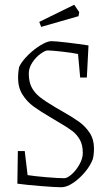

<svg xmlns="http://www.w3.org/2000/svg" viewBox="-20 -777 454 807"><path d="M53 -5 55 -142H84L96 -41Q129 -36 177 -32Q225 -28 250 -28Q263 -28 281.5 -44.5Q300 -61 314 -86Q328 -111 328 -134Q328 -168 315.5 -190Q303 -212 282.5 -227.5Q262 -243 222 -266L197 -281Q149 -309 121 -329.5Q93 -350 74.5 -379.5Q56 -409 56 -449Q56 -476 61 -497Q73 -521 98.5 -546Q124 -571 151.5 -587.5Q179 -604 196 -604Q213 -604 263.5 -598Q314 -592 352 -586L345 -451H317L308 -550Q285 -555 241 -560Q197 -565 180 -565Q170 -565 150.5 -551Q131 -537 116 -514.5Q101 -492 101 -468Q101 -434 112.5 -411Q124 -388 147 -369.5Q170 -351 216 -324L242 -309Q286 -284 312.5 -265Q339 -246 357 -218.5Q375 -191 375 -154Q375 -126 370 -108Q360 -81 337 -53.5Q314 -26 287 -8Q260 10 238 10Q213 10 151 5Q89 0 53 -5ZM145 -685 292 -757 313 -726 310 -709 153 -664Z"/></svg>

Font: Grenze ExtraLight
Style: Regular
Weight: 275
Designer: Renata Polastri
Foundry: Omnibus-Type
Version: Version 1.002; ttfautohint (v1.8)